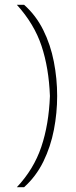

<svg xmlns="http://www.w3.org/2000/svg" viewBox="-20 -720 317 796"><path d="M50 56Q120 -18.5 151.2 -111Q182.5 -203.5 187 -322Q182.5 -438.5 152.2 -529.5Q122 -620.5 50 -700H80Q129 -656.5 159.2 -595.8Q189.5 -535 203.2 -464.5Q217 -394 217 -322Q217 -252 203.5 -182Q190 -112 159.8 -50.2Q129.5 11.5 80 56Z"/></svg>

Font: Urbanist Thin
Style: Regular
Weight: 100
Designer: Corey Hu
Foundry: Corey Hu
Version: Version 1.330; ttfautohint (v1.8.4.7-5d5b)